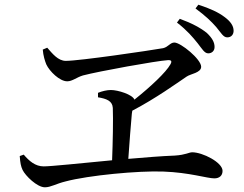

<svg xmlns="http://www.w3.org/2000/svg" viewBox="-20 -826 1040 817"><path d="M866 -599C881 -599 893 -609 893 -626C893 -646 883 -664 860 -686C834 -707 795 -728 745 -746L733 -730C777 -696 800 -668 821 -642C840 -618 850 -599 866 -599ZM947 -667C965 -667 974 -680 974 -695C974 -716 961 -735 935 -754C910 -773 874 -790 824 -806L812 -790C855 -758 878 -736 900 -711C921 -686 930 -667 947 -667ZM171 -29C196 -29 218 -44 259 -54C357 -80 569 -100 675 -96C786 -92 862 -67 892 -67C914 -67 927 -79 927 -99C927 -135 842 -178 798 -178C784 -178 771 -167 724 -164C668 -162 597 -156 526 -150C531 -220 537 -301 541 -342L543 -355C644 -408 731 -471 774 -500C791 -512 836 -516 836 -542C836 -574 749 -645 722 -645C704 -645 696 -626 674 -621C617 -611 319 -567 260 -567C227 -567 203 -598 181 -623L162 -615C164 -589 171 -567 177 -552C191 -522 234 -480 266 -480C288 -480 306 -497 333 -505C402 -523 645 -567 694 -570C709 -571 713 -566 705 -552C687 -519 621 -457 552 -402C544 -424 481 -443 452 -443C435 -443 414 -438 397 -431V-412C433 -406 458 -397 460 -367C462 -319 460 -219 457 -144C321 -131 196 -118 166 -118C130 -118 104 -141 81 -168L64 -162C66 -133 69 -118 76 -103C88 -78 138 -29 171 -29Z"/></svg>

Font: Source Han Serif CN Medium
Style: Regular
Weight: 500
Designer: Ryoko NISHIZUKA 西塚涼子 (kana & ideographs); Frank Grießhammer (Latin, Greek & Cyrillic); Wenlong ZHANG 张文龙 (bopomofo); San
Foundry: Adobe
Version: Version 2.002;hotconv 1.1.0;makeotfexe 2.6.0